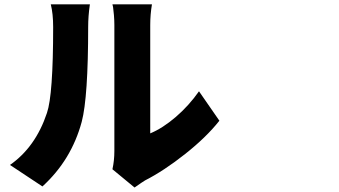

<svg xmlns="http://www.w3.org/2000/svg" viewBox="-20 -793 1540 873"><path d="M172.9 54.7 25.4 -43Q141.6 -124 193.4 -279.3Q221.7 -361.3 221.7 -669.9Q221.7 -730.5 210.9 -773.4H388.7Q380.9 -719.7 380.9 -671.9Q380.9 -350.6 351.6 -239.3Q304.7 -65.4 172.9 54.7ZM591.8 59.6 491.2 -23.4Q500 -62.5 500 -106.4V-679.7Q500 -701.2 498 -724.6Q496.1 -748 494.1 -760.7L491.2 -773.4H670.9Q663.1 -727.5 663.1 -678.7V-186.5Q719.7 -210 779.3 -261.2Q838.9 -312.5 884.8 -377.9L977.5 -244.1Q918 -168.9 821.8 -92.8Q725.6 -16.6 639.6 27.3Q630.9 32.2 591.8 59.6Z"/></svg>

Font: Bpmf Zihi Sans Heavy
Style: Heavy
Weight: 900
Foundry: But Ko
Version: Version 1.320